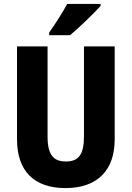

<svg xmlns="http://www.w3.org/2000/svg" viewBox="-20 -1002 672 981"><path d="M494 -972V-982H323C300 -937 264 -883 231 -835V-822H338C387 -863 462 -936 494 -972ZM566 -290V-765H409V-306C409 -211 381 -177 317 -177C255 -177 223 -208 223 -305V-765H67V-289C67 -129 154 -41 314 -41C480 -41 566 -134 566 -290Z"/></svg>

Font: Noto Sans Tamil UI Condensed ExtraBold
Style: Regular
Weight: 800
Width: 3
Designer: Jelle Bosma - Monotype Design Team
Foundry: Monotype Imaging Inc.
Version: Version 2.004